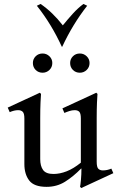

<svg xmlns="http://www.w3.org/2000/svg" viewBox="-20 -928 607 969"><path d="M542 -77 552 -54 390 21 384 15Q386 6 388.5 -20.5Q391 -47 391 -77H389Q350 -37 308.5 -11Q267 15 215 15Q152 15 127.5 -17Q103 -49 103 -100V-330Q103 -356 94.5 -364Q86 -372 72 -372Q52 -372 29 -362L19 -385L181 -460L187 -454Q186 -446 184.5 -411.5Q183 -377 183 -331V-125Q183 -90 197.5 -70Q212 -50 250 -50Q282 -50 316.5 -63.5Q351 -77 388 -107V-330Q388 -356 380 -364Q372 -372 357 -372Q344 -372 330 -367.5Q316 -363 305 -358L295 -381L466 -460L472 -454Q471 -446 469.5 -411.5Q468 -377 468 -331V-112Q468 -84 476.5 -76Q485 -68 499 -68Q521 -68 542 -77ZM195 -561Q174 -561 160 -575Q146 -589 146 -610Q146 -630 160 -644Q174 -658 195 -658Q215 -658 229.5 -644Q244 -630 244 -610Q244 -589 229.5 -575Q215 -561 195 -561ZM383 -561Q362 -561 348 -575Q334 -589 334 -610Q334 -630 348 -644Q362 -658 383 -658Q403 -658 417.5 -644Q432 -630 432 -610Q432 -589 417.5 -575Q403 -561 383 -561ZM401 -908 420 -899Q347 -806 294 -692H292Q240 -806 166 -899L185 -908Q246 -866 297 -800Q323 -832 348 -859.5Q373 -887 401 -908Z"/></svg>

Font: Bona Nova
Style: Regular
Weight: 400
Designer: Mateusz Machalski
Foundry: Capitalics
Version: Version 4.001; ttfautohint (v1.8.3)